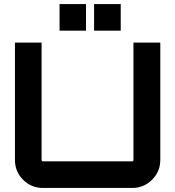

<svg xmlns="http://www.w3.org/2000/svg" viewBox="-20 -931 868 951"><path d="M641 -139V-720H774V-139Q774 -81 733 -40.5Q692 0 635 0H193Q135 0 94.5 -40.5Q54 -81 54 -139V-720H186V-139Q186 -132 193 -132H635Q641 -132 641 -139ZM578 -911V-779H446V-911ZM406 -911V-779H275V-911Z"/></svg>

Font: Orbitron
Style: Bold
Weight: 700
Designer: Matt McInerney
Foundry: Matt McInerney
Version: Version 001.001